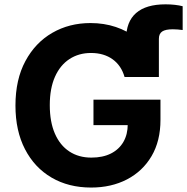

<svg xmlns="http://www.w3.org/2000/svg" viewBox="-20 -842 850 872"><path d="M552.9 -492.4V-665.6Q552.9 -743.4 598 -782.8Q643.1 -822.3 732 -822.3Q754.8 -822.3 774.5 -820Q794.1 -817.8 809.6 -813.7V-705.6Q798 -707.1 786.9 -708.1Q775.8 -709 764.9 -709Q731.3 -709 716.5 -698.9Q701.6 -688.9 701.6 -665.6V-492.4ZM393.8 9.8Q291.5 9.8 214.1 -35.5Q136.7 -80.8 93.5 -164.4Q50.2 -247.9 50.2 -362.7Q50.2 -480.9 95.4 -564.7Q140.5 -648.5 217.6 -692.9Q294.6 -737.3 390.8 -737.3Q452.5 -737.3 505.7 -719.5Q558.9 -701.7 600.3 -668.8Q641.7 -635.8 667.8 -591.1Q693.9 -546.3 701.6 -492.4H545.7Q538.4 -518 524.9 -538.2Q511.3 -558.4 491.8 -572.5Q472.4 -586.6 447.7 -594Q423 -601.4 393.2 -601.4Q337.8 -601.4 295.5 -573.8Q253.2 -546.2 229.6 -493.2Q206.1 -440.1 206.1 -364.5Q206.1 -288.4 229.3 -235.2Q252.5 -181.9 294.9 -154.1Q337.2 -126.2 394.9 -126.2Q446.9 -126.2 483.8 -144.8Q520.8 -163.5 540.5 -197.6Q560.2 -231.7 560.2 -278.1L591.6 -273.6H404.5V-389.3H708.8V-297.5Q708.8 -201.8 668.4 -133Q627.9 -64.2 556.7 -27.2Q485.4 9.8 393.8 9.8Z"/></svg>

Font: Inter
Style: Regular
Weight: 400
Designer: Rasmus Andersson
Foundry: rsms
Version: Version 4.000;git-8c9346024